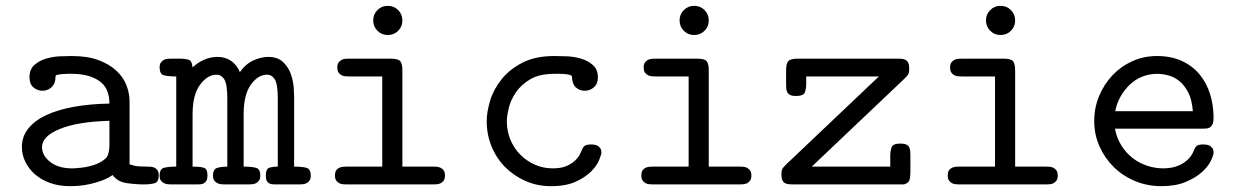

<svg xmlns="http://www.w3.org/2000/svg" viewBox="-20 -632 4240 658"><path d="M55 -128Q55 -164 77 -191.5Q99 -219 138.5 -237.5Q178 -256 233.5 -266Q289 -276 355 -277Q355 -331 319.5 -355Q284 -379 227 -379Q220 -379 211 -379Q202 -379 191 -378Q176 -376 173 -374.5Q170 -373 170 -367Q170 -353 165 -344Q160 -335 153 -330Q146 -325 139 -323Q132 -321 126 -321Q108 -321 94.5 -332.5Q81 -344 81 -367Q81 -394 97.5 -409Q114 -424 137.5 -431Q161 -438 185.5 -439Q210 -440 226 -440Q280 -440 317.5 -426Q355 -412 379 -389.5Q403 -367 413.5 -339.5Q424 -312 424 -285V-69Q430 -67 441 -64Q452 -61 484 -61Q490 -61 497 -60.5Q504 -60 510 -57Q516 -54 520 -48Q524 -42 524 -31Q524 -8 509.5 -4Q495 0 474 0Q445 0 414 -4.5Q383 -9 366 -32Q348 -20 328.5 -13Q309 -6 289.5 -1.5Q270 3 252 4.5Q234 6 220 6Q182 6 151.5 -5Q121 -16 99.5 -35Q78 -54 66.5 -78Q55 -102 55 -128ZM124 -128Q124 -99 152 -77Q180 -55 227 -55Q230 -55 239 -55.5Q248 -56 261 -57.5Q274 -59 288 -62.5Q302 -66 316 -72Q345 -86 350 -101.5Q355 -117 355 -134V-218Q246 -215 185 -190Q124 -165 124 -128Z M527 -30Q527 -53 542 -57Q557 -61 584 -61V-370Q557 -370 542 -374Q527 -378 527 -401Q527 -412 531.5 -418Q536 -424 542 -427Q548 -430 555 -430.5Q562 -431 568 -431H600Q614 -431 626 -427.5Q638 -424 640 -401Q658 -418 680 -427.5Q702 -437 726 -437Q751 -437 771 -424Q791 -411 802 -385Q823 -414 849.5 -425.5Q876 -437 899 -437Q932 -437 950.5 -419Q969 -401 977 -377.5Q985 -354 986.5 -332Q988 -310 988 -303V-61Q1015 -61 1030 -57Q1045 -53 1045 -30Q1045 -19 1040.5 -13Q1036 -7 1030 -4Q1024 -1 1017 -0.5Q1010 0 1004 0H924Q919 0 913 -0.5Q907 -1 902 -4Q897 -7 894 -13Q891 -19 891 -30Q891 -53 902.5 -57Q914 -61 932 -61V-294Q932 -343 922 -359.5Q912 -376 895 -376Q864 -376 839.5 -341.5Q815 -307 815 -240V-61Q842 -61 857 -57Q872 -53 872 -30Q872 -19 867.5 -13Q863 -7 857 -4Q851 -1 844 -0.5Q837 0 831 0H751Q746 0 739 -0.5Q732 -1 725.5 -4Q719 -7 714.5 -13Q710 -19 710 -30Q710 -53 725.5 -57Q741 -61 759 -61V-294Q759 -343 749 -359.5Q739 -376 722 -376Q691 -376 665.5 -341.5Q640 -307 640 -240V-61Q667 -61 679 -57Q691 -53 691 -30Q691 -19 687.5 -13Q684 -7 679 -4Q674 -1 668 -0.5Q662 0 656 0H568Q563 0 556 -0.5Q549 -1 542.5 -4Q536 -7 531.5 -13Q527 -19 527 -30Z M1259 -562Q1259 -583 1273.5 -597.5Q1288 -612 1309 -612Q1330 -612 1344.5 -597.5Q1359 -583 1359 -562Q1359 -541 1344.5 -526.5Q1330 -512 1309 -512Q1288 -512 1273.5 -526.5Q1259 -541 1259 -562ZM1128 -30Q1128 -42 1132 -48Q1136 -54 1142.5 -57Q1149 -60 1156 -60.5Q1163 -61 1169 -61H1290V-370H1177Q1171 -370 1164 -370.5Q1157 -371 1151 -374Q1145 -377 1140.5 -383Q1136 -389 1136 -401Q1136 -412 1140.5 -418Q1145 -424 1151 -427Q1157 -430 1164 -430.5Q1171 -431 1177 -431H1319Q1345 -431 1352 -422Q1359 -413 1359 -390V-61H1464Q1470 -61 1477 -60.5Q1484 -60 1490 -57Q1496 -54 1500.5 -48Q1505 -42 1505 -30Q1505 -19 1500.5 -13Q1496 -7 1490 -4Q1484 -1 1477 -0.5Q1470 0 1464 0H1169Q1163 0 1156 -0.5Q1149 -1 1143 -4Q1137 -7 1132.5 -13Q1128 -19 1128 -30Z M1648 -216Q1648 -249 1660 -288Q1672 -327 1699.5 -361Q1727 -395 1771 -417.5Q1815 -440 1880 -440Q1897 -440 1922.5 -439Q1948 -438 1971.5 -431Q1995 -424 2012 -409Q2029 -394 2029 -367Q2029 -345 2015.5 -333Q2002 -321 1984 -321Q1966 -321 1953.5 -332.5Q1941 -344 1940 -370Q1940 -373 1933.5 -375Q1927 -377 1918 -378Q1909 -379 1898.5 -379Q1888 -379 1880 -379Q1829 -379 1797.5 -360.5Q1766 -342 1748 -315.5Q1730 -289 1723.5 -261.5Q1717 -234 1717 -216Q1717 -182 1729.5 -152.5Q1742 -123 1763.5 -101.5Q1785 -80 1813.5 -67.5Q1842 -55 1874 -55Q1902 -55 1920 -62.5Q1938 -70 1949 -80Q1960 -90 1965.5 -100Q1971 -110 1973 -115Q1978 -130 1986 -133.5Q1994 -137 2006 -137Q2008 -137 2014 -136.5Q2020 -136 2026 -133.5Q2032 -131 2036.5 -125Q2041 -119 2041 -109Q2041 -103 2033.5 -84Q2026 -65 2006.5 -45Q1987 -25 1953.5 -9.5Q1920 6 1868 6Q1821 6 1780.5 -12Q1740 -30 1710.5 -60Q1681 -90 1664.5 -130.5Q1648 -171 1648 -216Z M2309 -562Q2309 -583 2323.5 -597.5Q2338 -612 2359 -612Q2380 -612 2394.5 -597.5Q2409 -583 2409 -562Q2409 -541 2394.5 -526.5Q2380 -512 2359 -512Q2338 -512 2323.5 -526.5Q2309 -541 2309 -562ZM2178 -30Q2178 -42 2182 -48Q2186 -54 2192.5 -57Q2199 -60 2206 -60.5Q2213 -61 2219 -61H2340V-370H2227Q2221 -370 2214 -370.5Q2207 -371 2201 -374Q2195 -377 2190.5 -383Q2186 -389 2186 -401Q2186 -412 2190.5 -418Q2195 -424 2201 -427Q2207 -430 2214 -430.5Q2221 -431 2227 -431H2369Q2395 -431 2402 -422Q2409 -413 2409 -390V-61H2514Q2520 -61 2527 -60.5Q2534 -60 2540 -57Q2546 -54 2550.5 -48Q2555 -42 2555 -30Q2555 -19 2550.5 -13Q2546 -7 2540 -4Q2534 -1 2527 -0.5Q2520 0 2514 0H2219Q2213 0 2206 -0.5Q2199 -1 2193 -4Q2187 -7 2182.5 -13Q2178 -19 2178 -30Z M2658 -34Q2658 -47 2661 -53Q2664 -59 2680 -74L2992 -370H2743V-344Q2743 -329 2738.5 -316Q2734 -303 2708 -303Q2695 -303 2688 -306.5Q2681 -310 2678 -316Q2675 -322 2674.5 -329.5Q2674 -337 2674 -344V-390Q2674 -415 2682 -423Q2690 -431 2715 -431H3055Q3062 -431 3069.5 -430.5Q3077 -430 3083 -427Q3089 -424 3092.5 -417Q3096 -410 3096 -397Q3096 -384 3093 -378Q3090 -372 3074 -357L2762 -61H3031V-99Q3031 -114 3035.5 -127Q3040 -140 3066 -140Q3079 -140 3086 -136.5Q3093 -133 3096 -127Q3099 -121 3099.5 -113.5Q3100 -106 3100 -99V-41Q3100 -30 3097.5 -17.5Q3095 -5 3078 0H2699Q2692 0 2684.5 -0.5Q2677 -1 2671 -4Q2665 -7 2661.5 -14Q2658 -21 2658 -34Z M3359 -562Q3359 -583 3373.5 -597.5Q3388 -612 3409 -612Q3430 -612 3444.5 -597.5Q3459 -583 3459 -562Q3459 -541 3444.5 -526.5Q3430 -512 3409 -512Q3388 -512 3373.5 -526.5Q3359 -541 3359 -562ZM3228 -30Q3228 -42 3232 -48Q3236 -54 3242.5 -57Q3249 -60 3256 -60.5Q3263 -61 3269 -61H3390V-370H3277Q3271 -370 3264 -370.5Q3257 -371 3251 -374Q3245 -377 3240.5 -383Q3236 -389 3236 -401Q3236 -412 3240.5 -418Q3245 -424 3251 -427Q3257 -430 3264 -430.5Q3271 -431 3277 -431H3419Q3445 -431 3452 -422Q3459 -413 3459 -390V-61H3564Q3570 -61 3577 -60.5Q3584 -60 3590 -57Q3596 -54 3600.5 -48Q3605 -42 3605 -30Q3605 -19 3600.5 -13Q3596 -7 3590 -4Q3584 -1 3577 -0.5Q3570 0 3564 0H3269Q3263 0 3256 -0.5Q3249 -1 3243 -4Q3237 -7 3232.5 -13Q3228 -19 3228 -30Z M3730 -217Q3730 -263 3747 -303.5Q3764 -344 3793 -374.5Q3822 -405 3861 -422.5Q3900 -440 3945 -440Q3994 -440 4030.5 -423Q4067 -406 4091 -377Q4115 -348 4127 -309.5Q4139 -271 4139 -228Q4139 -214 4135.5 -206.5Q4132 -199 4126.5 -195.5Q4121 -192 4114 -191.5Q4107 -191 4099 -191H3801Q3807 -159 3823 -133.5Q3839 -108 3861.5 -90.5Q3884 -73 3911.5 -64Q3939 -55 3967 -55Q3977 -55 3991.5 -57Q4006 -59 4021 -65.5Q4036 -72 4049.5 -84Q4063 -96 4071 -115Q4076 -129 4083 -133Q4090 -137 4104 -137Q4106 -137 4112 -136.5Q4118 -136 4124 -133.5Q4130 -131 4134.5 -125Q4139 -119 4139 -109Q4139 -100 4129.5 -80.5Q4120 -61 4099 -42Q4078 -23 4043.5 -8.5Q4009 6 3960 6Q3912 6 3870 -11.5Q3828 -29 3797 -59.5Q3766 -90 3748 -130.5Q3730 -171 3730 -217ZM4068 -251Q4065 -290 4052.5 -314.5Q4040 -339 4022.5 -353.5Q4005 -368 3984.5 -373.5Q3964 -379 3945 -379Q3919 -379 3895 -369.5Q3871 -360 3852.5 -342.5Q3834 -325 3820.5 -301.5Q3807 -278 3802 -251Z"/></svg>

Font: CMU Typewriter Custom
Style: Regular
Weight: 500
Monospace: yes
Version: Version 0.7.0